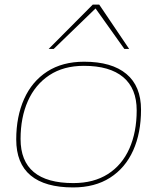

<svg xmlns="http://www.w3.org/2000/svg" viewBox="-20 -810 696 840"><path d="M300 10Q177 10 114 -42.5Q51 -95 51 -200Q51 -300 85.5 -377Q120 -454 186.5 -497Q253 -540 348 -540Q469 -540 533 -486.5Q597 -433 597 -330Q597 -228 562.5 -151.5Q528 -75 461.5 -32.5Q395 10 300 10ZM301 -9Q390 -9 452 -48.5Q514 -88 546 -160Q578 -232 578 -327Q578 -423 519 -472.5Q460 -522 347 -522Q258 -522 196 -481Q134 -440 102 -368Q70 -296 70 -202Q70 -9 301 -9ZM193 -596 386 -790H414L545 -596H524L398 -773L215 -596Z"/></svg>

Font: Georama Extended Thin
Style: Italic
Weight: 100
Width: 7
Italic angle: -9°
Designer: Jean-Baptiste Levee
Foundry: Production Type
Version: Version 1.000